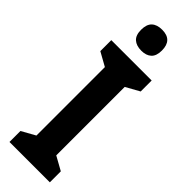

<svg xmlns="http://www.w3.org/2000/svg" viewBox="-307 -940 952 952"><g transform="rotate(45 168.5 -464.5)"><path d="M310 0H27V-77L99 -117V-597L27 -637V-714H310V-637L238 -597V-117L310 -77ZM169 -929Q241 -929 241 -855Q241 -817 222 -799.5Q203 -782 169 -782Q134 -782 114.5 -799.5Q95 -817 95 -855Q95 -893 114 -911Q133 -929 169 -929Z"/></g></svg>

Font: Noto Sans Gurmukhi Condensed
Style: Bold
Weight: 700
Width: 3
Designer: Jelle Bosma - Monotype Design Team
Foundry: Monotype Imaging Inc.
Version: Version 2.004; ttfautohint (v1.8.4.7-5d5b)